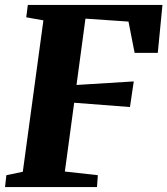

<svg xmlns="http://www.w3.org/2000/svg" viewBox="-24 -763 682 783"><path d="M-3.5 0 2 -48.5 69 -62.5 153 -680 83 -692.5 89.5 -743H638.5L619.5 -547.5H525L500 -675L324.5 -687L288 -416.5L521.5 -431L506 -326.5L278.5 -344L240.5 -63.5L375 -48.5L371.5 0Z"/></svg>

Font: Merriweather 28pt Black
Style: Italic
Weight: 900
Italic angle: -7.8°
Version: Version 2.101